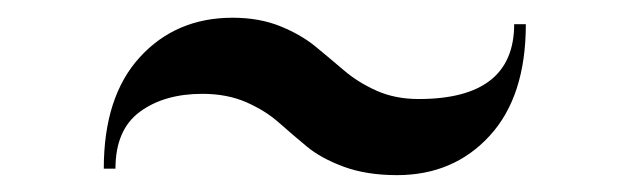

<svg xmlns="http://www.w3.org/2000/svg" viewBox="-20 -538 728 222"><path d="M214 -429.5Q170 -429.5 141.8 -408.8Q113.5 -388 113.5 -343H100Q100 -426.5 141.8 -472Q183.5 -517.5 249 -517.5Q279.5 -517.5 303.8 -507.8Q328 -498 344.8 -484.2Q361.5 -470.5 377.5 -456.8Q393.5 -443 415.2 -433.2Q437 -423.5 464 -423.5Q574.5 -423.5 574.5 -510H588Q588 -426.5 546.2 -381Q504.5 -335.5 439 -335.5Q404 -335.5 377.5 -345.2Q351 -355 334.5 -368.8Q318 -382.5 302.5 -396.2Q287 -410 264.8 -419.8Q242.5 -429.5 214 -429.5Z"/></svg>

Font: Bodoni* 16pt Medium
Style: Regular
Weight: 500
Version: Version 2.3